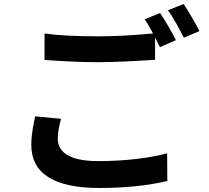

<svg xmlns="http://www.w3.org/2000/svg" viewBox="-20 -884 1040 957"><path d="M974 -729C956 -764 921 -827 895 -864L817 -833C845 -795 875 -738 896 -696L974 -729ZM753 -586V-697C762 -680 770 -664 777 -649L857 -684C838 -721 803 -783 778 -819L701 -788C715 -768 729 -743 743 -717C684 -712 611 -706 537 -704H526C507 -703 488 -703 469 -703C364 -703 275 -707 202 -717V-585H211L220 -584C295 -579 372 -574 470 -574C490 -574 511 -575 532 -575H543C545 -575 546 -576 548 -576H559C631 -578 704 -583 753 -586ZM814 18 813 -120C725 -96 604 -81 469 -81C325 -81 268 -127 268 -192C268 -225 275 -256 284 -292L155 -304C148 -266 136 -219 136 -161C136 -23 245 53 474 53C614 53 727 39 814 18Z"/></svg>

Font: Glow Sans TC Normal
Style: Bold
Weight: 700
Designer: Ryoko NISHIZUKA (kana, bopomofo & ideographs); Paul D. Hunt (Latin, Greek & Cyrillic); Sandoll Communications, Soo-young
Version: Version 0.93